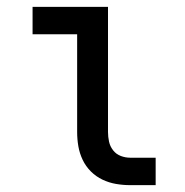

<svg xmlns="http://www.w3.org/2000/svg" viewBox="-20 -540 540 560"><path d="M360 0Q339 0 318.5 -3.5Q298 -7 279 -16Q260 -25 245 -40Q230 -55 221 -74Q212 -93 208.5 -113.5Q205 -134 205 -155V-440H75V-520H295V-155Q295 -141 298 -127Q301 -113 310 -101.5Q319 -90 332.5 -85Q346 -80 360 -80H434V0Z"/></svg>

Font: Iosevka SS04 Medium
Style: Regular
Weight: 500
Monospace: yes
Designer: Belleve Invis
Foundry: Belleve Invis
Version: Version 19.0.0; ttfautohint (v1.8.4)